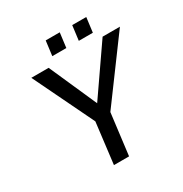

<svg xmlns="http://www.w3.org/2000/svg" viewBox="-181 -927 1017 1066"><g transform="rotate(-30 328.0 -394.5)"><path d="M656 -649H545L334 -344L199 -649H88L275 -262L243 0H340L373 -265ZM339 -695 351 -789H261L249 -695ZM509 -695 521 -789H431L419 -695Z"/></g></svg>

Font: Gamestation Text
Style: Italic
Weight: 400
Designer: Jonas Hecksher
Foundry: Jonas Hecksher, Playtypeª, e-types AS
Version: Version 1.003